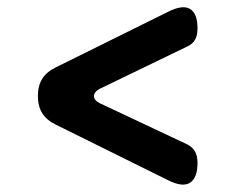

<svg xmlns="http://www.w3.org/2000/svg" viewBox="-20 -591 640 522"><path d="M437 -101 132 -252Q107 -264 95 -283Q83 -302 83 -330Q83 -358 95 -377Q107 -396 132 -408L437 -559Q477 -579 497 -566.5Q517 -554 517 -514Q517 -494 510 -482.5Q503 -471 490 -465L250 -349Q236 -341 235.5 -330Q235 -319 250 -311L490 -198Q503 -191 510 -179.5Q517 -168 517 -148Q517 -108 497 -94.5Q477 -81 437 -101Z"/></svg>

Font: Maple Mono Normal NL Medium
Style: Regular
Weight: 500
Monospace: yes
Designer: subframe7536
Version: Version 7.000